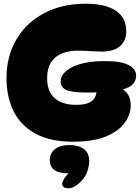

<svg xmlns="http://www.w3.org/2000/svg" viewBox="-20 -750 753 1031"><path d="M533 -255Q509 -254 488.5 -253.5Q468 -253 449 -253Q367 -253 336.5 -266.5Q306 -280 306 -314Q306 -337 322.5 -356Q339 -375 370 -391Q399 -405 442.5 -413.5Q486 -422 545 -422Q631 -422 671 -400.5Q711 -379 711 -344Q711 -313 687.5 -292.5Q664 -272 611 -265ZM626 -279Q656 -263 669 -240Q682 -217 682 -185Q682 -136 650 -91Q618 -46 549.5 -17.5Q481 11 371 11Q251 11 172 -31.5Q93 -74 54 -151Q15 -228 15 -331Q15 -448 68 -538Q121 -628 216.5 -679Q312 -730 441 -730Q546 -730 602 -692.5Q658 -655 658 -581Q658 -531 624.5 -502Q591 -473 526 -473Q505 -473 482 -474.5Q459 -476 436.5 -477Q414 -478 394 -478Q351 -478 314 -463.5Q277 -449 255 -416.5Q233 -384 233 -329Q233 -279 253 -247.5Q273 -216 307.5 -201.5Q342 -187 387 -187Q435 -187 459.5 -199Q484 -211 493 -234.5Q502 -258 502 -294Q502 -303 501.5 -311.5Q501 -320 499 -329ZM355 181Q294 181 270.5 162Q247 143 247 109Q247 90 256.5 72Q266 54 289.5 41.5Q313 29 354 29Q401 29 430 50Q459 71 459 116Q459 141 449 170Q439 199 416 223Q398 242 380.5 251.5Q363 261 346 261Q332 261 323 255Q314 249 314 237Q314 229 322.5 213Q331 197 358 170Z"/></svg>

Font: DynaPuff
Style: Bold
Weight: 700
Designer: Toshi Omagari, Jennifer Daniel
Foundry: Google Fonts
Version: Version 2.000